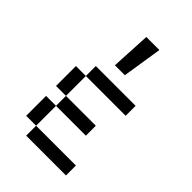

<svg xmlns="http://www.w3.org/2000/svg" viewBox="-207 -770 853 853"><g transform="rotate(45 219.0 -344.0)"><path d="M312.5 -62.5V0H250V-62.5ZM250 -62.5V0H187.5V-62.5ZM187.5 -62.5V0H125V-62.5ZM125 -125V-62.5H62.5V-125ZM125 -187.5V-125H62.5V-187.5ZM125 -312.5V-250H62.5V-312.5ZM125 -375V-312.5H62.5V-375ZM187.5 -437.5V-375H125V-437.5ZM250 -437.5V-375H187.5V-437.5ZM312.5 -437.5V-375H250V-437.5ZM187.5 -250V-187.5H125V-250ZM250 -250V-187.5H187.5V-250ZM312.5 -250V-187.5H250V-250ZM375 -437.5V-375H312.5V-437.5ZM375 -62.5V0H312.5V-62.5ZM274.4 -687.5 245.1 -500H182.6L192.4 -687.5Z"/></g></svg>

Font: Sudo Var
Style: Regular
Weight: 400
Monospace: yes
Designer: Jens Kutilek
Foundry: Jens Kutilek
Version: Version 0.065;FEAKit 1.0